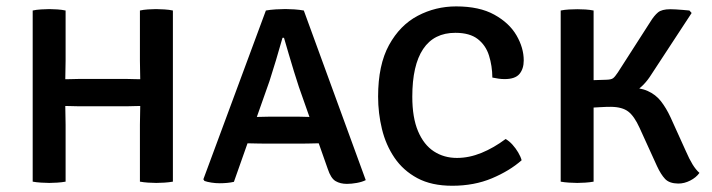

<svg xmlns="http://www.w3.org/2000/svg" viewBox="-20 -579 2270 612"><path d="M238.2 -240.2Q233.8 -240.2 223.7 -240.4Q213.7 -240.7 203.5 -240.9Q193.4 -241.2 188.1 -241.2Q172.9 -241.2 157.3 -240.7Q141.8 -240.2 126.6 -240.2V-327.5Q141.8 -327.5 157.3 -327Q172.9 -326.5 188.1 -326.5Q193.4 -326.5 203.5 -326.7Q213.7 -327 223.7 -327.2Q233.8 -327.5 238.2 -327.5H377.2Q381.7 -327.5 391.8 -327.2Q402 -327 411.9 -326.7Q421.7 -326.5 427 -326.5Q442.4 -326.5 457.8 -327Q473.1 -327.5 488.6 -327.5V-240.2Q473.1 -240.2 457.8 -240.7Q442.4 -241.2 427 -241.2Q421.7 -241.2 411.9 -240.9Q402 -240.7 391.8 -240.4Q381.7 -240.2 377.2 -240.2ZM189.1 0Q176.9 2.2 162.9 3.1Q149 4.1 137.2 4.1Q126.1 4.1 111 3.1Q95.8 2.2 84.2 0V-545.5Q95.8 -548.1 111 -549Q126.1 -550 137.2 -550Q149 -550 162.9 -549Q176.9 -548.1 189.1 -545.5V-385.5Q189.1 -368.5 188.6 -355.4Q188.1 -342.3 188.1 -326.5V-241.2Q188.1 -225 188.6 -211.9Q189.1 -198.7 189.1 -181.5ZM426 -181.5Q426 -198.7 426.5 -211.9Q427 -225 427 -241.2V-326.5Q427 -342.3 426.5 -355.4Q426 -368.5 426 -385.5V-545.5Q437.8 -548.1 451.6 -549Q465.5 -550 477.2 -550Q488.7 -550 503.8 -549Q519 -548.1 531.1 -545.5V0Q518.4 2.2 504.4 3.1Q490.4 4.1 478.3 4.1Q465.8 4.1 452 3.1Q438.1 2.2 426 0Z M827.5 -545.5Q840.6 -547.9 858.6 -549.1Q876.6 -550.2 889.8 -550.2Q902.2 -550.2 918.6 -549.1Q934.9 -547.9 948.4 -545.5L1145.8 -4.9Q1134.1 1.1 1117 4.1Q1100 7.1 1085.8 7.1Q1064.7 7.1 1049.7 -1.7Q1034.6 -10.4 1024.5 -41.2L932.8 -301.6Q925.6 -323.1 917 -351.2Q908.5 -379.3 900.1 -407.5Q891.7 -435.7 885.2 -458.6H880.5Q871.3 -425.8 859.5 -386.4Q847.7 -347.1 839 -320.5L725.6 0.6Q715.9 2.9 704.1 4Q692.2 5.1 680.5 5.1Q666.9 5.1 653.7 3Q640.6 1 631.8 -2.2L628.2 -7.5ZM821.5 -121.3Q817.1 -121.3 804.6 -121.5Q792.2 -121.8 779.8 -122Q767.4 -122.3 762.4 -122.3H717.9L751.5 -206.2H790.6Q795.5 -206.2 806.3 -206.4Q817 -206.7 827.8 -206.9Q838.6 -207.2 843 -207.2H927.1Q931.8 -207.2 941.4 -206.9Q950.9 -206.7 960.4 -206.4Q970 -206.2 975 -206.2H1016.4L1047.4 -122.3H1001.1Q996.5 -122.3 985 -122Q973.5 -121.8 961.8 -121.5Q950.2 -121.3 945.8 -121.3Z M1549.4 -331.8Q1549 -368.9 1538.8 -401.6Q1528.6 -434.4 1503 -454.4Q1477.4 -474.4 1431.4 -474.4Q1363.4 -474.4 1328.8 -422.8Q1294.2 -371.2 1294.2 -270.7Q1294.2 -203.9 1312.6 -160.6Q1330.9 -117.4 1363 -96.5Q1395.1 -75.6 1436.5 -75.6Q1475.4 -75.6 1514.8 -91.7Q1554.1 -107.8 1591.6 -135.9Q1603.1 -129.5 1613.6 -117.8Q1624.1 -106.1 1631.9 -92.8Q1639.7 -79.6 1642.7 -68.2Q1604.4 -34.4 1547.9 -10.6Q1491.4 13.1 1421.4 13.1Q1355.6 13.1 1310.4 -11.1Q1265.2 -35.4 1237.5 -76.1Q1209.8 -116.9 1197.5 -167.6Q1185.2 -218.3 1185.2 -271.1Q1185.2 -372 1220 -435.4Q1254.9 -498.9 1311.6 -528.7Q1368.3 -558.6 1434 -558.6Q1508.1 -558.6 1555.7 -532.2Q1603.3 -505.9 1626.4 -466.1Q1649.4 -426.4 1649.4 -386.4Q1649.4 -359.7 1635.8 -343.3Q1622.1 -326.9 1588.5 -326.9Q1578.6 -326.9 1569.1 -328.3Q1559.6 -329.6 1549.4 -331.8Z M1767.2 -545.5Q1778.8 -547.9 1794 -548.8Q1809.1 -549.6 1820.2 -549.6Q1832 -549.6 1845.9 -548.8Q1859.9 -547.9 1872.1 -545.5V0Q1859.9 2.2 1845.9 3.1Q1832 4.1 1820.2 4.1Q1809.1 4.1 1794 3.1Q1778.8 2.2 1767.2 0ZM2209.5 -27.9Q2198.9 -13 2179.9 -3.4Q2161 6.2 2141.8 6.1Q2113.5 5.7 2100 -8.6Q2086.5 -22.9 2074.2 -49.5L2018.4 -172Q2001.6 -208.9 1982.6 -223.4Q1963.6 -238 1927.8 -238.5Q1915.1 -238.7 1889.5 -237.2Q1863.9 -235.7 1844.4 -234.6L1805 -231.2V-300.6H1976.4Q2018.1 -300.6 2044.1 -289.2Q2070.1 -277.7 2086.8 -256.2Q2103.6 -234.7 2117.2 -205.4L2166.4 -96.8Q2177.4 -71.3 2187.7 -54.7Q2197.9 -38.1 2209.5 -27.9ZM2053.1 -509.7Q2065 -529.1 2077.3 -539.4Q2089.6 -549.6 2116.6 -549.6Q2123.4 -549.6 2134.2 -549Q2145 -548.3 2156.5 -547.4Q2168.1 -546.6 2177.5 -545.5L2184.6 -537.6L2056.2 -341.6Q2034 -305.9 2004 -287.2Q1974 -268.4 1934 -268.4H1812.2V-321.6L1912 -324.8Q1928.1 -325.1 1934.2 -329.7Q1940.3 -334.3 1949.2 -347.8Z"/></svg>

Font: Signika SC
Style: Regular
Weight: 300
Designer: Anna Giedryś
Foundry: Anna Giedryś
Version: Version 2.000